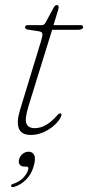

<svg xmlns="http://www.w3.org/2000/svg" viewBox="-20 -540 357 779"><path d="M140.5 -412.5 92.5 -420Q81.5 -422 81.5 -429.5Q81.5 -438 93.5 -438H148Q159 -438 163.5 -446L198.5 -510.5Q203.5 -519.5 210.5 -519.5Q218 -519.5 218 -510.5Q218 -505 213 -490L197 -438H307Q317 -438 317 -430.5Q317 -419 295 -419H191.5L96 -110.5Q79.5 -57 87.2 -38.5Q95 -20 121 -20Q167 -20 212.5 -72.5Q220 -81 225.5 -80Q231.5 -78.5 228.5 -69.5Q221.5 -51.5 202.5 -33.8Q183.5 -16 158 -4.2Q132.5 7.5 105.5 7.5Q66.5 7.5 56.5 -18.8Q46.5 -45 60.5 -91.5L146.5 -373.5Q153 -394.5 152 -402.5Q151 -410.5 140.5 -412.5ZM79.5 136Q65.5 136 59.8 127.5Q54 119 57.5 106.5Q61 93 72 84.2Q83 75.5 96 75.5Q111.5 75.5 118.5 88.5Q125.5 101.5 117.5 131Q109 165 86.8 187.8Q64.5 210.5 36.5 218.5Q26.5 221 25 215Q24.5 208 33.5 206Q57 198.5 73.5 182Q90 165.5 94.5 147.5Q97.5 136 87.5 136Z"/></svg>

Font: Fraunces 72pt Soft Thin
Style: Italic
Weight: 100
Italic angle: -16°
Version: Version 1.000;[0bf87f6ff]